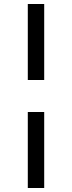

<svg xmlns="http://www.w3.org/2000/svg" viewBox="-20 -820 360 960"><path d="M201 -800V-420H119V-800ZM201 -260V120H119V-260Z"/></svg>

Font: Carrois Gothic
Style: Regular
Weight: 400
Designer: Ralph du Carrois
Foundry: Ralph du Carrois
Version: Version 1.002